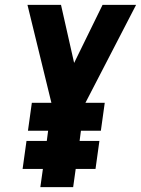

<svg xmlns="http://www.w3.org/2000/svg" viewBox="-20 -770 580 790"><path d="M73 -75 89 -190H172.5L178 -232H95L111 -347H191.5L93 -750H231L285 -511L402 -750H540L331.5 -347H411L395 -232H313L307.5 -190H389L373 -75H291.5L281 0H146L156.5 -75Z"/></svg>

Font: Mohave
Style: Bold Italic
Weight: 700
Italic angle: -8°
Designer: Gumpita Rahayu
Foundry: Tokotype
Version: Version 2.003; ttfautohint (v1.8.3)